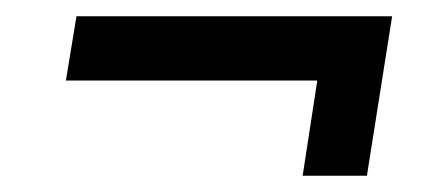

<svg xmlns="http://www.w3.org/2000/svg" viewBox="-20 -452 545 236"><path d="M74 -432H462L431 -236H352L370 -353H61Z"/></svg>

Font: Rambla
Style: Italic
Weight: 400
Italic angle: -12°
Designer: Martin Sommaruga
Foundry: Martin Sommaruga
Version: Version 1.001